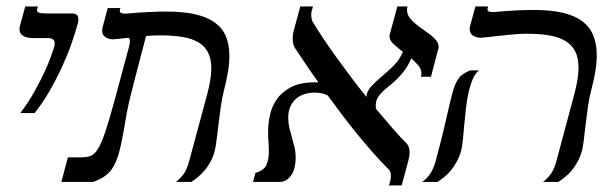

<svg xmlns="http://www.w3.org/2000/svg" viewBox="-20 -560 1876 591"><path d="M42.5 -211.9Q67.9 -245.6 86.9 -279.8Q106 -314 118.9 -342.5Q131.8 -371.1 138.4 -390.9Q145 -410.6 146.5 -415Q148.4 -421.4 148.4 -427.2Q148.4 -442.9 126 -442.9H80.6Q63 -442.9 51.5 -449.5Q40 -456.1 40 -470.2Q40 -475.1 41.5 -481L57.6 -540H96.7L94.2 -531.7Q93.8 -530.3 93.8 -528.3Q93.8 -523.4 100.1 -521Q106.4 -518.6 124.5 -518.6H202.1Q209.5 -518.6 215.3 -515.1Q221.2 -511.7 221.2 -500.5Q221.2 -494.1 219.2 -486.8Q212.4 -460.9 200.4 -426.8Q188.5 -392.6 171.6 -355.7Q154.8 -318.8 133.5 -281.5Q112.3 -244.1 86.4 -211.9Z M641.1 -96.2Q636.2 -77.1 627.9 -62Q619.6 -46.9 609.6 -35.2Q599.6 -23.4 589.1 -14.9Q578.6 -6.3 568.8 0H521.5Q532.7 -8.3 543.7 -22.2Q554.7 -36.1 562.5 -64.9L617.7 -269.5Q624 -293 627.2 -312.7Q630.4 -332.5 630.4 -349.6Q630.4 -378.9 620.4 -398.4Q610.4 -418 590.6 -429.7Q570.8 -441.4 541.3 -446.3Q511.7 -451.2 472.2 -451.2Q462.4 -451.2 451.7 -450.7Q440.9 -450.2 429.7 -449.2L411.1 -378.9Q405.8 -357.9 399.4 -333.7Q393.1 -309.6 387.2 -286.4Q381.3 -263.2 376.7 -243.4Q372.1 -223.6 370.1 -211.9Q360.8 -155.3 353.3 -118.7Q345.7 -82 335.2 -58.8Q324.7 -35.6 308.8 -22.5Q293 -9.3 266.6 0H168.9L189 -75.7H229Q246.6 -75.7 258.8 -80.1Q271 -84.5 282 -102.5Q293 -120.6 305.2 -157.5Q317.4 -194.3 335 -259.3L369.6 -388.2Q374 -404.3 377 -415.5Q379.9 -426.8 379.9 -433.6Q379.9 -439.9 376 -443.8L335.4 -439.5Q333 -439 328.1 -439Q314 -439 304.2 -445.8Q294.4 -452.6 294.4 -465.8Q294.4 -470.2 295.9 -476.1L311.5 -535.2H350.6L349.1 -529.8Q348.6 -528.8 348.6 -526.9Q348.6 -522.9 352.3 -520.5Q356 -518.1 366.2 -518.1Q369.1 -518.1 372.6 -518.3Q376 -518.6 379.9 -519Q406.2 -521.5 435.8 -522.9Q465.3 -524.4 491.7 -524.4Q544.4 -524.4 581.5 -515.9Q618.7 -507.3 641.8 -490.2Q665 -473.1 675.5 -447.8Q686 -422.4 686 -388.2Q686 -364.7 681.6 -337.9Q677.2 -311 668.9 -279.8Q663.6 -260.3 659.9 -233.2Q656.2 -206.1 652.8 -179.2Q649.4 -152.3 646.7 -129.6Q644 -106.9 641.1 -96.2Z M888.7 -411.1Q884.3 -417.5 882.6 -425Q880.9 -432.6 880.9 -440.9Q880.9 -454.6 884.3 -466.3L904.3 -540H943.4L939.5 -526.9Q938 -521.5 938 -514.6Q938 -508.8 939.2 -502.4Q940.4 -496.1 942.9 -492.2Q958 -467.3 976.8 -439.2Q995.6 -411.1 1017.1 -381.3Q1038.6 -351.6 1061.5 -321.3Q1084.5 -291 1107.9 -261.7Q1108.9 -279.3 1122.8 -294.2Q1136.7 -309.1 1155 -324.5Q1173.3 -339.8 1191.7 -357.9Q1210 -376 1220.2 -400.4Q1204.1 -412.6 1191.4 -424.6Q1178.7 -436.5 1178.7 -448.7Q1178.7 -450.2 1179 -451.4Q1179.2 -452.6 1179.7 -454.1L1203.1 -540H1234.4Q1232.9 -534.2 1232.9 -529.3Q1232.9 -517.1 1240 -506.8Q1247.1 -496.6 1258.1 -487.5Q1269 -478.5 1281.5 -470Q1293.9 -461.4 1304.9 -452.9Q1315.9 -444.3 1323 -435.3Q1330.1 -426.3 1330.1 -416Q1330.1 -414.6 1329.8 -413.1Q1329.6 -411.6 1329.1 -409.7L1306.6 -323.7H1275.4Q1277.3 -328.1 1277.3 -334.5Q1277.3 -346.7 1268.1 -357.9Q1258.8 -369.1 1246.1 -380.4Q1236.8 -358.9 1225.3 -343.5Q1213.9 -328.1 1201.7 -316.4Q1189.5 -304.7 1177.7 -295.4Q1166 -286.1 1157 -277.3Q1147.9 -268.6 1142.3 -258.5Q1136.7 -248.5 1136.7 -235.8Q1136.7 -233.4 1136.7 -230.5Q1136.7 -227.5 1137.7 -224.6Q1164.1 -192.9 1187.7 -165.8Q1211.4 -138.7 1231.9 -118.2Q1236.8 -112.8 1238.8 -106Q1240.7 -99.1 1240.7 -91.8Q1240.7 -84.5 1239.5 -77.1Q1238.3 -69.8 1236.3 -63L1216.3 10.7H1177.2L1181.2 -2.4Q1182.1 -5.9 1182.6 -10Q1183.1 -14.2 1183.1 -18.6Q1183.1 -23.9 1181.9 -29.1Q1180.7 -34.2 1177.7 -37.1Q1152.8 -62 1127.9 -90.3Q1103 -118.7 1079.1 -147.9Q1055.2 -177.2 1032.5 -207.3Q1009.8 -237.3 988.8 -266.1Q971.7 -274.9 949.2 -274.9Q932.1 -274.9 917.2 -270.3Q902.3 -265.6 891.1 -255.9Q879.9 -246.1 873.5 -231.4Q867.2 -216.8 867.2 -196.8Q867.2 -181.2 870.8 -166.3Q874.5 -151.4 878.7 -136.7Q882.8 -122.1 886.5 -107.2Q890.1 -92.3 890.1 -76.2Q890.1 -39.1 875.7 -19.5Q861.3 0 840.8 0H758.8L766.1 -27.8Q791.5 -34.7 799.6 -51.5Q807.6 -68.4 807.6 -93.8Q807.6 -107.9 806.4 -122.8Q805.2 -137.7 805.2 -154.8Q805.2 -179.2 811 -206.1Q816.9 -232.9 832.5 -255.1Q848.1 -277.3 876.2 -292Q904.3 -306.6 948.2 -306.6H960Q938 -337.4 920.2 -364Q902.3 -390.6 888.7 -411.1Z M1399.4 -96.2Q1394 -77.1 1385.7 -62Q1377.4 -46.9 1367.7 -35.2Q1357.9 -23.4 1347.2 -14.9Q1336.4 -6.3 1326.7 0H1279.8Q1285.2 -3.9 1291 -9.3Q1296.9 -14.6 1302.2 -22.2Q1307.6 -29.8 1312.5 -40.3Q1317.4 -50.8 1321.3 -64.9L1337.4 -127Q1338.9 -132.3 1341.6 -143.8Q1344.2 -155.3 1347.7 -169.2Q1351.1 -183.1 1354.5 -198.5Q1357.9 -213.9 1361.3 -227.8Q1364.7 -241.7 1367.2 -252.4Q1369.6 -263.2 1371.1 -268.1Q1376 -287.1 1381.1 -299.3Q1386.2 -311.5 1392.3 -319.6Q1398.4 -327.6 1406.7 -332.8Q1415 -337.9 1426.8 -343.3H1454.6Q1442.9 -334.5 1435.1 -316.2Q1427.2 -297.9 1422.1 -274.7Q1417 -251.5 1414.1 -225.1Q1411.1 -198.7 1408.9 -174.3Q1406.7 -149.9 1404.8 -129.2Q1402.8 -108.4 1399.4 -96.2ZM1771.5 -96.2Q1766.1 -77.1 1757.8 -62Q1749.5 -46.9 1739.7 -35.2Q1730 -23.4 1719.2 -14.9Q1708.5 -6.3 1698.7 0H1651.4Q1662.6 -8.3 1673.8 -22.2Q1685.1 -36.1 1692.9 -64.9L1747.6 -269.5Q1760.7 -317.9 1760.7 -351.6Q1760.7 -380.9 1751 -400.9Q1741.2 -420.9 1721.7 -433.1Q1702.1 -445.3 1672.9 -450.7Q1643.6 -456.1 1604 -456.1Q1574.7 -456.1 1538.3 -452.1Q1502 -448.2 1466.8 -444.3Q1464.4 -443.8 1459.5 -443.8Q1445.3 -443.8 1435.5 -450.7Q1425.8 -457.5 1425.8 -471.2Q1425.8 -475.6 1427.2 -481L1443.4 -540H1482.4L1481 -534.7Q1480.5 -533.2 1480.5 -531.2Q1480.5 -527.3 1484.1 -525.1Q1487.8 -522.9 1498 -522.9Q1500.5 -522.9 1504.2 -523.2Q1507.8 -523.4 1511.7 -523.9Q1538.1 -526.4 1567.6 -527.8Q1597.2 -529.3 1623.5 -529.3Q1676.3 -529.3 1713.1 -520.5Q1750 -511.7 1772.9 -494.1Q1795.9 -476.6 1806.4 -450.4Q1816.9 -424.3 1816.9 -390.1Q1816.9 -366.2 1812.3 -338.9Q1807.6 -311.5 1799.3 -279.8Q1793.9 -260.3 1790 -233.2Q1786.1 -206.1 1783 -179.2Q1779.8 -152.3 1777.1 -129.6Q1774.4 -106.9 1771.5 -96.2Z"/></svg>

Font: Arian AMU Serif
Style: Italic
Weight: 400
Italic angle: -15°
Designer: Ruben Hakobyan (Tarumian)
Foundry: Ruben Hakobyan (Tarumian)
Version: Version 1.002